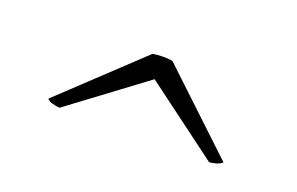

<svg xmlns="http://www.w3.org/2000/svg" viewBox="-39 -553 616 398"><g transform="rotate(20 269.0 -354.5)"><path d="M104 -268 269 -391 434 -268C441 -268 458 -272 462 -278L291 -439C279 -442 259 -441 247 -439L76 -278C78 -272 97 -268 104 -268Z"/></g></svg>

Font: Arima Koshi Light
Style: Regular
Weight: 300
Designer: Joana Correia and Natanael Gama
Foundry: NDISCOVER
Version: Version 1.019;PS 001.019;hotconv 1.0.88;makeotf.lib2.5.64775